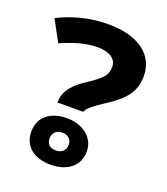

<svg xmlns="http://www.w3.org/2000/svg" viewBox="-124 -888 727 836"><g transform="rotate(20 239.0 -470.5)"><path d="M142 -405H262L264 -410C269 -419 278 -433 340 -473C419 -524 457 -567 457 -641C457 -738 377 -801 236 -801C145 -801 70 -778 5 -746L58 -648C116 -674 171 -691 226 -691C280 -691 314 -669 314 -632C314 -596 300 -576 229 -530C161 -486 144 -446 143 -411ZM206 -140C282 -140 336 -179 336 -248C336 -309 283 -355 206 -355C130 -355 79 -315 79 -248C79 -179 130 -140 206 -140ZM208 -206C178 -206 164 -222 164 -247C164 -274 183 -289 208 -289C234 -289 252 -274 252 -248C252 -223 234 -206 208 -206Z"/></g></svg>

Font: Noto Sans Myanmar UI
Style: Bold
Weight: 700
Designer: Monotype Design Team
Foundry: Monotype Imaging Inc.
Version: Version 2.103